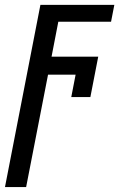

<svg xmlns="http://www.w3.org/2000/svg" viewBox="-44 -548 481 775"><path d="M404.3 -460.4H191.4L164.1 -319.3H352.5L320.8 -156.2H243.7L261.2 -246.6H149.9L61.5 207H-23.9L119.1 -528.3H417.5Z"/></svg>

Font: Liberation Sans
Style: Italic
Weight: 400
Italic angle: -12°
Designer: Steve Matteson
Foundry: Ascender Corporation
Version: Version 2.1.5